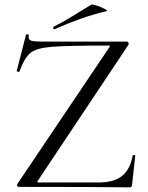

<svg xmlns="http://www.w3.org/2000/svg" viewBox="-20 -804 635 826"><path d="M453 -606Q453 -608 445 -608Q266 -608 201 -602.5Q136 -597 110.5 -576Q85 -555 64 -497Q64 -495 60 -495Q57 -495 54 -496.5Q51 -498 52 -499L92 -655Q92 -656 96 -656Q106 -656 104 -653Q103 -650 103 -645Q103 -633 114.5 -629Q126 -625 161 -625H526Q530 -625 532.5 -620.5Q535 -616 533 -612L143 -27L140 -21Q140 -19 148 -19H403Q470 -19 505 -47Q540 -75 551 -135Q552 -137 557 -137Q562 -137 562 -135L548 -8Q548 -5 545.5 -1.5Q543 2 539 2Q390 0 61 0Q56 0 54 -4.5Q52 -9 55 -13L450 -600ZM214 -678Q210 -678 209 -682.5Q208 -687 211 -689Q245 -706 277 -725.5Q309 -745 317 -750L373 -784Q378 -786 397.5 -779.5Q417 -773 431.5 -765Q446 -757 438 -756Q376 -741 324.5 -722.5Q273 -704 216 -679Z"/></svg>

Font: Cormorant SC
Style: Regular
Weight: 400
Designer: Christian Thalmann (Catharsis Fonts)
Foundry: Catharsis Fonts
Version: Version 4.000